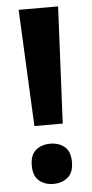

<svg xmlns="http://www.w3.org/2000/svg" viewBox="-53 -746 379 790"><g transform="rotate(-5 136.5 -351.0)"><path d="M195 -232H78L55 -714H218ZM53 -71Q53 -114 76.5 -134Q100 -154 136 -154Q172 -154 195.5 -134.5Q219 -115 219 -71Q219 -28 195 -8Q171 12 136 12Q100 12 76.5 -8Q53 -28 53 -71Z"/></g></svg>

Font: Noto Sans Hebrew SemiCondensed
Style: Bold
Weight: 700
Width: 4
Designer: Monotype Design Team
Foundry: Monotype Imaging Inc.
Version: Version 2.004; ttfautohint (v1.8.4.7-5d5b)